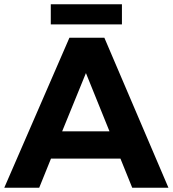

<svg xmlns="http://www.w3.org/2000/svg" viewBox="-23 -876 806 896"><path d="M594 0 539 -136H215L160 0H-3L301 -700H464L763 0ZM267 -263H488L378 -535ZM214 -856H546V-762H214Z"/></svg>

Font: Montserrat arm2 SemiBold
Style: Regular
Weight: 600
Designer: Julieta Ulanovsky
Foundry: Julieta Ulanovsky
Version: Version 6.000